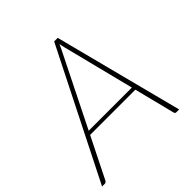

<svg xmlns="http://www.w3.org/2000/svg" viewBox="-206 -846 989 989"><g transform="rotate(-45 289.0 -351.5)"><path d="M450 -252 351 -644.5Q349.5 -651.5 347.8 -658.8Q346 -666 344.5 -674Q341 -666 337.8 -658.8Q334.5 -651.5 331 -644.5L135.5 -252ZM542.5 0H522Q514 0 511.5 -8L455 -231.5H125.5L14 -8Q11.5 -4.5 8.2 -2.2Q5 0 1 0H-19L335 -703H361Z"/></g></svg>

Font: Lato ExtraLight
Style: Italic
Weight: 275
Italic angle: -7°
Designer: Lukasz Dziedzic with Adam Twardoch and Botio Nikoltchev
Foundry: tyPoland Lukasz Dziedzic
Version: Version 2.015; 2015-08-06; http://www.latofonts.com/